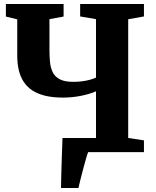

<svg xmlns="http://www.w3.org/2000/svg" viewBox="-20 -763 780 963"><path d="M286 180Q286.5 151 287.5 109Q288.5 67 290.2 20Q292 -27 293.5 -71H461.5V-305Q426.5 -290 383.2 -281.8Q340 -273.5 296 -273.5Q247 -273.5 209.2 -282.2Q171.5 -291 144.2 -308.2Q117 -325.5 99.8 -351.2Q82.5 -377 74.5 -410.2Q66.5 -443.5 66.5 -484.5V-666L9.5 -680V-743H299V-680L228 -667V-515.5Q228 -483.5 230.5 -454.2Q233 -425 243.8 -402Q254.5 -379 279 -365.8Q303.5 -352.5 347 -352.5Q369.5 -352.5 391.5 -355.2Q413.5 -358 432 -363.2Q450.5 -368.5 461.5 -374V-667L382 -680.5V-743H702V-680.5L623 -666.5V-71L702 -59V0H422Q417.5 11.5 410.2 37Q403 62.5 395.2 91.8Q387.5 121 381.5 145.5Q375.5 170 373.5 180Z"/></svg>

Font: Merriweather 28pt ExtraBold
Style: Regular
Weight: 800
Version: Version 2.100